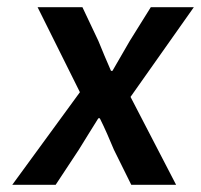

<svg xmlns="http://www.w3.org/2000/svg" viewBox="-20 -511 556 531"><path d="M14 0H134L198 -97C216 -127 235 -156 252 -184H256C270 -156 283 -126 295 -97L343 0H467L341 -243L516 -491H397L339 -398C324 -371 306 -342 291 -315H287C275 -342 263 -371 252 -398L208 -491H84L201 -256Z"/></svg>

Font: Falling Sky
Style: Obl
Weight: 400
Designer: Paul D. Hunt
Foundry: Adobe Systems Incorporated
Version: Version 1.02